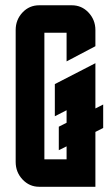

<svg xmlns="http://www.w3.org/2000/svg" viewBox="-20 -715 425 735"><path d="M129.9 0Q92.8 0 66.4 -27.8Q40 -55.7 40 -95.2V-600.1Q40 -639.6 66.4 -667.5Q92.3 -694.8 129.9 -694.8H254.9Q292.5 -694.8 318.4 -667.5Q345.2 -639.2 345.2 -600.1V-538.1L234.9 -480V-589.8H149.9V-105H234.9V-154.8L205.1 -140.1V-230L234.9 -245.1V-293L189.9 -270V-393.1L345.2 -473.1V-299.8L375 -314.9V-225.1L345.2 -210V0Z"/></svg>

Font: Horta
Style: Regular
Weight: 600
Width: 3
Version: Version 0.11